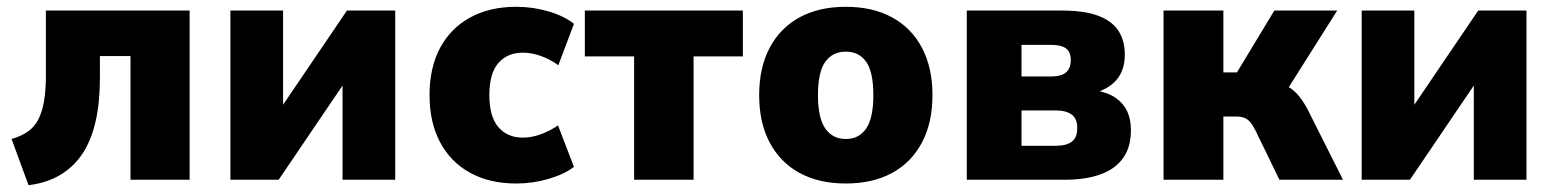

<svg xmlns="http://www.w3.org/2000/svg" viewBox="-20 -529 4572 565"><path d="M64 16 14 -120Q42 -128 61.5 -141.5Q81 -155 92.5 -177Q104 -199 109.5 -231Q115 -263 115 -306V-498H538V0H364V-364H274V-300Q274 -228 261.5 -172.5Q249 -117 223.5 -78Q198 -39 158.5 -15Q119 9 64 16Z M658 0V-498H813V-178H784L1001 -498H1143V0H988V-320H1017L800 0Z M1499 11Q1421 11 1363.5 -20.5Q1306 -52 1275 -110.5Q1244 -169 1244 -249Q1244 -330 1275 -388Q1306 -446 1363.5 -477.5Q1421 -509 1499 -509Q1548 -509 1594 -495.5Q1640 -482 1669 -459L1623 -337Q1600 -354 1572.5 -364Q1545 -374 1519 -374Q1473 -374 1446.5 -343.5Q1420 -313 1420 -249Q1420 -186 1446.5 -155Q1473 -124 1519 -124Q1545 -124 1573 -134.5Q1601 -145 1622 -160L1669 -38Q1640 -16 1594 -2.5Q1548 11 1499 11Z M1846 0V-363H1701V-498H2166V-363H2021V0Z M2469 11Q2390 11 2333 -20Q2276 -51 2245 -109.5Q2214 -168 2214 -249Q2214 -330 2245 -388.5Q2276 -447 2333 -478Q2390 -509 2469 -509Q2548 -509 2605 -478Q2662 -447 2693 -388.5Q2724 -330 2724 -249Q2724 -168 2693 -109.5Q2662 -51 2605 -20Q2548 11 2469 11ZM2469 -120Q2508 -120 2529 -151Q2550 -182 2550 -249Q2550 -317 2529 -347Q2508 -377 2469 -377Q2430 -377 2408.5 -347Q2387 -317 2387 -249Q2387 -182 2408.5 -151Q2430 -120 2469 -120Z M2825 0V-498H3104Q3171 -498 3212 -482.5Q3253 -467 3271.5 -438Q3290 -409 3290 -368Q3290 -325 3268 -297Q3246 -269 3203 -256V-263Q3240 -257 3263 -241Q3286 -225 3297 -201.5Q3308 -178 3308 -145Q3308 -74 3258.5 -37Q3209 0 3112 0ZM2986 -100H3086Q3118 -100 3134 -112Q3150 -124 3150 -152Q3150 -180 3133.5 -192Q3117 -204 3086 -204H2986ZM2986 -304H3074Q3103 -304 3117 -316Q3131 -328 3131 -352Q3131 -376 3117 -386.5Q3103 -397 3073 -397H2986Z M3404 0V-498H3580V-316H3620L3730 -498H3915L3752 -240L3728 -288Q3754 -284 3772 -273Q3790 -262 3803.5 -245Q3817 -228 3829 -205L3932 0H3745L3675 -144Q3667 -160 3659.5 -169Q3652 -178 3642.5 -182Q3633 -186 3619 -186H3580V0Z M3987 0V-498H4142V-178H4113L4330 -498H4472V0H4317V-320H4346L4129 0Z"/></svg>

Font: Nunito Sans 10pt SemiCondensed Black
Style: Regular
Weight: 900
Width: 4
Designer: Vernon Adams
Foundry: Vernon Adams
Version: Version 3.101;gftools[0.9.27]